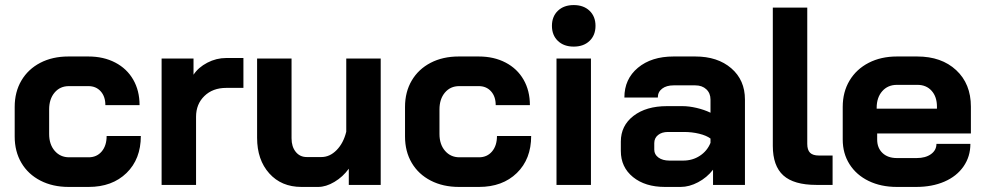

<svg xmlns="http://www.w3.org/2000/svg" viewBox="-20 -730 3887 758"><path d="M38 -191V-308Q38 -367 64.5 -412Q91 -457 139 -482Q187 -507 250 -507H329Q389 -507 435 -483Q481 -459 506 -415.5Q531 -372 531 -315H396Q396 -349 377.5 -369.5Q359 -390 329 -390H252Q217 -390 195.5 -364.5Q174 -339 174 -298V-201Q174 -160 196 -134.5Q218 -109 253 -109H330Q362 -109 381.5 -132Q401 -155 401 -193H536Q536 -102 479.5 -47Q423 8 330 8H251Q188 8 139.5 -17Q91 -42 64.5 -87Q38 -132 38 -191Z M618 -499H744V-435Q763 -464 798.5 -482.5Q834 -501 873 -501H941V-383H873Q820 -383 787 -351Q754 -319 754 -269V0H618Z M995 -186V-499H1131V-184Q1131 -151 1147.5 -130.5Q1164 -110 1191 -110H1249Q1282 -110 1309 -137.5Q1336 -165 1347 -210V-499H1483V0H1357V-64Q1334 -32 1300.5 -12Q1267 8 1236 8H1170Q1091 8 1043 -45.5Q995 -99 995 -186Z M1579 -191V-308Q1579 -367 1605.5 -412Q1632 -457 1680 -482Q1728 -507 1791 -507H1870Q1930 -507 1976 -483Q2022 -459 2047 -415.5Q2072 -372 2072 -315H1937Q1937 -349 1918.5 -369.5Q1900 -390 1870 -390H1793Q1758 -390 1736.5 -364.5Q1715 -339 1715 -298V-201Q1715 -160 1737 -134.5Q1759 -109 1794 -109H1871Q1903 -109 1922.5 -132Q1942 -155 1942 -193H2077Q2077 -102 2020.5 -47Q1964 8 1871 8H1792Q1729 8 1680.5 -17Q1632 -42 1605.5 -87Q1579 -132 1579 -191Z M2159 -628Q2159 -665 2182.5 -687.5Q2206 -710 2245 -710Q2284 -710 2307.5 -687.5Q2331 -665 2331 -628Q2331 -591 2307.5 -568.5Q2284 -546 2245 -546Q2206 -546 2182.5 -568.5Q2159 -591 2159 -628ZM2177 -499H2313V0H2177Z M2431 -134V-171Q2431 -234 2481 -272.5Q2531 -311 2613 -311H2674Q2700 -311 2730 -304Q2760 -297 2785 -285V-337Q2785 -362 2768.5 -377.5Q2752 -393 2725 -393H2639Q2611 -393 2594 -380Q2577 -367 2577 -345H2445Q2445 -418 2498.5 -462.5Q2552 -507 2639 -507H2725Q2813 -507 2867 -460.5Q2921 -414 2921 -337V0H2795V-60Q2771 -29 2736 -10.5Q2701 8 2667 8H2605Q2527 8 2479 -31Q2431 -70 2431 -134ZM2677 -96Q2714 -96 2743 -115Q2772 -134 2785 -166V-183Q2769 -195 2740.5 -202Q2712 -209 2680 -209H2617Q2593 -209 2578 -197Q2563 -185 2563 -165V-139Q2563 -120 2579.5 -108Q2596 -96 2623 -96Z M3031 -154V-700H3167V-162Q3167 -138 3178 -127Q3189 -116 3213 -116H3267V0H3203Q3114 0 3072.5 -37.5Q3031 -75 3031 -154Z M3307 -179V-308Q3307 -367 3334 -412Q3361 -457 3409.5 -482Q3458 -507 3521 -507H3601Q3697 -507 3755 -453Q3813 -399 3813 -309V-203H3443V-179Q3443 -146 3464 -126Q3485 -106 3521 -106H3599Q3634 -106 3655.5 -121.5Q3677 -137 3677 -162H3811Q3811 -112 3784 -73Q3757 -34 3708.5 -13Q3660 8 3597 8H3521Q3458 8 3409.5 -15.5Q3361 -39 3334 -81.5Q3307 -124 3307 -179ZM3679 -301V-309Q3679 -348 3658 -371.5Q3637 -395 3602 -395H3521Q3485 -395 3463 -370Q3441 -345 3441 -304V-301Z"/></svg>

Font: Stavian Bold
Style: Bold
Weight: 700
Version: Version 1.000; ttfautohint (v1.6)